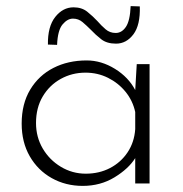

<svg xmlns="http://www.w3.org/2000/svg" viewBox="-20 -601 599 629"><path d="M251 8Q195 8 149.5 -17.5Q104 -43 77.5 -89Q51 -135 51 -196Q51 -261 79 -307.5Q107 -354 155 -378.5Q203 -403 264 -403Q312 -403 356.5 -375.5Q401 -348 423 -306L428 -391H470V0H423V-83Q401 -48 355 -20Q309 8 251 8ZM261 -32Q305 -32 340.5 -50.5Q376 -69 398 -102Q420 -135 423 -178V-234Q415 -271 391.5 -300Q368 -329 334 -346Q300 -363 260 -363Q216 -363 179 -342.5Q142 -322 120 -285Q98 -248 98 -198Q98 -152 120 -114.5Q142 -77 179.5 -54.5Q217 -32 261 -32ZM360 -458Q330 -458 311.5 -472.5Q293 -487 277 -504Q264 -517 250.5 -528.5Q237 -540 219 -540Q201 -540 185 -521Q169 -502 167 -454L137 -455Q136 -514 161 -545.5Q186 -577 221 -577Q248 -577 266 -562.5Q284 -548 299 -532Q312 -517 326 -505Q340 -493 359 -493Q379 -493 392.5 -513Q406 -533 408 -581L438 -580Q440 -519 417 -488.5Q394 -458 360 -458Z"/></svg>

Font: Synthetic Light
Style: Regular
Weight: 300
Designer: Santiago Orozco
Foundry: Typemade
Version: Version 2.000; ttfautohint (v1.8.4.7-5d5b)